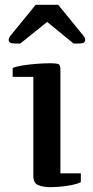

<svg xmlns="http://www.w3.org/2000/svg" viewBox="-20 -770 389 799"><path d="M64.5 -588.9H40.5Q16.1 -588.9 16.1 -604Q16.1 -611.3 22.5 -620.1L128.4 -750H222.2L328.1 -620.1Q334.5 -612.3 334.5 -604Q334.5 -588.9 310.5 -588.9H286.1L176.3 -678.7ZM231.4 -48.8H316.4V-12.2Q299.8 -2.9 262 2.9Q224.1 8.8 188.5 8.8Q158.7 8.8 138.7 0.2Q118.7 -8.3 118.7 -38.1V-450.2H32.7V-486.8Q46.4 -493.2 73.7 -497.6Q101.1 -502 132.6 -504.4Q164.1 -506.8 189.5 -506.8Q208.5 -506.8 220 -504.4Q231.4 -502 231.4 -481Z"/></svg>

Font: Artifika
Style: Regular
Weight: 400
Designer: Yulya Zhdanova, Ivan Petrov | Cyreal.org
Foundry: Cyreal.org
Version: Version 1.102; ttfautohint (v1.8.4.7-5d5b)